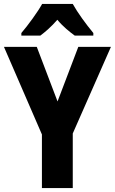

<svg xmlns="http://www.w3.org/2000/svg" viewBox="-20 -951 581 971"><path d="M348 -931H193C172 -892 120 -821 88 -784V-771H184C207 -788 240 -816 270 -851C299 -816 332 -790 358 -771H452V-784C414 -830 373 -886 348 -931ZM271 -438 166 -714H0L192 -271V0H348V-276L541 -714H376Z"/></svg>

Font: Noto Sans Gujarati Condensed ExtraBold
Style: Regular
Weight: 800
Width: 3
Designer: Jelle Bosma - Monotype Design Team, Universal Thirst
Foundry: Monotype Imaging Inc.
Version: Version 2.106